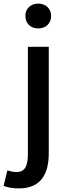

<svg xmlns="http://www.w3.org/2000/svg" viewBox="-68 -811 377 1067"><path d="M37 236C159 236 203 156 203 41V-551H87V43C87 107 74 145 23 145C5 145 -13 140 -27 136L-48 222C-28 230 0 236 37 236ZM144 -653C186 -653 216 -680 216 -723C216 -763 186 -791 144 -791C103 -791 73 -763 73 -723C73 -680 103 -653 144 -653Z"/></svg>

Font: GenYoGothic2 TW M
Style: Regular
Weight: 500
Version: Version 2.100;PS 2.1;hotconv 16.6.51;makeotf.lib2.5.65220 DE